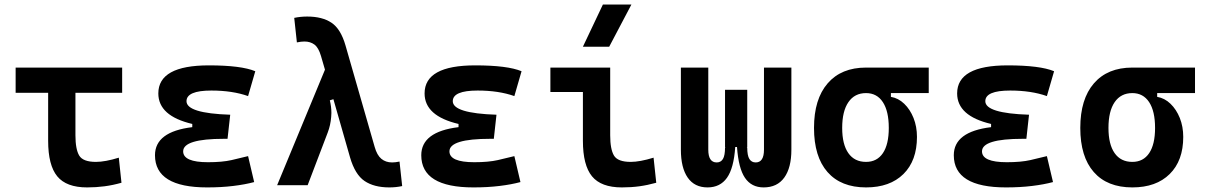

<svg xmlns="http://www.w3.org/2000/svg" viewBox="-20 -815 5313 845"><path d="M363.3 9.8Q272 9.8 231.9 -39.1Q191.9 -87.9 191.9 -195.3V-406.7H48.8V-517.6H517.6V-406.7H312V-219.7Q312 -158.2 328.6 -130.4Q345.2 -102.5 402.3 -102.5Q422.4 -102.5 447.8 -107.2Q473.1 -111.8 502.9 -121.1L514.6 -10.7Q477.1 0 439.9 4.9Q402.8 9.8 363.3 9.8Z M891.6 9.8Q662.1 9.8 662.1 -131.8Q662.1 -235.4 826.2 -255.4V-269.5Q676.8 -304.7 676.8 -403.8Q676.8 -527.3 899.4 -527.3Q1041.5 -527.3 1103.5 -501.5L1071.8 -392.1Q1002.9 -416.5 910.2 -416.5Q800.8 -416.5 800.8 -369.6Q800.8 -316.4 993.2 -310.1L981.4 -204.1H965.8Q786.1 -204.1 786.1 -148.9Q786.1 -101.1 895.5 -101.1Q958 -101.1 998.8 -110.4Q1039.6 -119.6 1071.8 -127.9L1098.6 -13.7Q1058.6 -2.9 1006.3 3.4Q954.1 9.8 891.6 9.8Z M1693.4 9.8Q1626 9.8 1584.2 -18.6Q1542.5 -46.9 1520.5 -122.6L1447.3 -378.4L1431.6 -373.5Q1438.5 -345.2 1438.5 -317.9Q1438.5 -308.6 1437.5 -299.8Q1434.6 -263.7 1422.4 -231.9L1334 0H1199.7L1410.2 -508.3L1392.6 -568.8Q1381.8 -605.5 1363.8 -618.9Q1345.7 -632.3 1319.8 -632.3Q1305.7 -632.3 1286.6 -628.4L1274.9 -736.3Q1302.2 -742.2 1332 -742.2Q1397.9 -742.2 1438.7 -715.1Q1479.5 -688 1500.5 -615.2L1628.9 -168.5Q1639.2 -131.8 1658.4 -116Q1677.7 -100.1 1705.6 -100.1Q1720.2 -100.1 1738.3 -104L1750 3.9Q1723.1 9.8 1693.4 9.8Z M2063.5 9.8Q1834 9.8 1834 -131.8Q1834 -235.4 1998 -255.4V-269.5Q1848.6 -304.7 1848.6 -403.8Q1848.6 -527.3 2071.3 -527.3Q2213.4 -527.3 2275.4 -501.5L2243.7 -392.1Q2174.8 -416.5 2082 -416.5Q1972.7 -416.5 1972.7 -369.6Q1972.7 -316.4 2165 -310.1L2153.3 -204.1H2137.7Q1958 -204.1 1958 -148.9Q1958 -101.1 2067.4 -101.1Q2129.9 -101.1 2170.7 -110.4Q2211.4 -119.6 2243.7 -127.9L2270.5 -13.7Q2230.5 -2.9 2178.2 3.4Q2126 9.8 2063.5 9.8Z M2716.8 9.8Q2625.5 9.8 2585.4 -39.1Q2545.4 -87.9 2545.4 -195.3V-410.2H2402.3V-517.6H2665.5V-219.7Q2665.5 -158.2 2682.1 -130.4Q2698.7 -102.5 2755.9 -102.5Q2795.9 -102.5 2856.4 -121.1L2868.2 -10.7Q2829.6 0 2793.7 4.9Q2757.8 9.8 2716.8 9.8ZM2545.4 -609.4 2633.3 -794.9H2758.8L2661.1 -609.4Z M3340.8 9.8Q3287.1 9.8 3258.5 -32.5Q3230 -74.7 3223.6 -168H3215.8Q3209.5 -74.7 3179.4 -32.5Q3149.4 9.8 3093.8 9.8Q3036.6 9.8 3006.6 -33.4Q2976.6 -76.7 2976.6 -156.2V-517.6H3097.2V-156.2Q3097.2 -100.1 3134.3 -100.1Q3152.3 -100.1 3161.6 -115.2Q3170.9 -130.4 3170.9 -166L3172.9 -168H3170.9V-419.9H3268.6V-168H3266.6L3268.6 -166Q3268.6 -130.4 3278.1 -115.2Q3287.6 -100.1 3305.7 -100.1Q3342.3 -100.1 3342.3 -156.2V-517.6H3462.9V-156.2Q3462.9 -76.7 3431.6 -33.4Q3400.4 9.8 3340.8 9.8Z M3791.5 9.8Q3681.2 9.8 3621.8 -57.9Q3562.5 -125.5 3562.5 -252Q3562.5 -378.9 3622.6 -448.2Q3682.6 -517.6 3791.5 -517.6H4067.4V-405.3H3900.9V-388.7Q3933.6 -383.3 3959.5 -358.4Q3985.4 -333.5 4000.5 -295.7Q4015.6 -257.8 4015.6 -212.4Q4015.6 -107.9 3956.1 -49.1Q3896.5 9.8 3791.5 9.8ZM3791.5 -102.5Q3839.8 -102.5 3865.7 -141.1Q3891.6 -179.7 3891.6 -252Q3891.6 -325.7 3865.5 -365.5Q3839.4 -405.3 3791.5 -405.3Q3741.2 -405.3 3713.9 -365.5Q3686.5 -325.7 3686.5 -252Q3686.5 -179.7 3713.6 -141.1Q3740.7 -102.5 3791.5 -102.5Z M4407.2 9.8Q4177.7 9.8 4177.7 -131.8Q4177.7 -235.4 4341.8 -255.4V-269.5Q4192.4 -304.7 4192.4 -403.8Q4192.4 -527.3 4415 -527.3Q4557.1 -527.3 4619.1 -501.5L4587.4 -392.1Q4518.6 -416.5 4425.8 -416.5Q4316.4 -416.5 4316.4 -369.6Q4316.4 -316.4 4508.8 -310.1L4497.1 -204.1H4481.4Q4301.8 -204.1 4301.8 -148.9Q4301.8 -101.1 4411.1 -101.1Q4473.6 -101.1 4514.4 -110.4Q4555.2 -119.6 4587.4 -127.9L4614.3 -13.7Q4574.2 -2.9 4522 3.4Q4469.7 9.8 4407.2 9.8Z M4963.4 9.8Q4853 9.8 4793.7 -57.9Q4734.4 -125.5 4734.4 -252Q4734.4 -378.9 4794.4 -448.2Q4854.5 -517.6 4963.4 -517.6H5239.3V-405.3H5072.8V-388.7Q5105.5 -383.3 5131.3 -358.4Q5157.2 -333.5 5172.4 -295.7Q5187.5 -257.8 5187.5 -212.4Q5187.5 -107.9 5127.9 -49.1Q5068.4 9.8 4963.4 9.8ZM4963.4 -102.5Q5011.7 -102.5 5037.6 -141.1Q5063.5 -179.7 5063.5 -252Q5063.5 -325.7 5037.4 -365.5Q5011.2 -405.3 4963.4 -405.3Q4913.1 -405.3 4885.7 -365.5Q4858.4 -325.7 4858.4 -252Q4858.4 -179.7 4885.5 -141.1Q4912.6 -102.5 4963.4 -102.5Z"/></svg>

Font: CaskaydiaCove NFP SemiBold
Style: Regular
Weight: 600
Designer: Aaron Bell
Foundry: Saja Typeworks
Version: Version 2111.001; VTT 6.35;Nerd Fonts 3.1.1